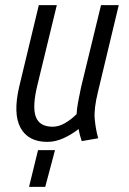

<svg xmlns="http://www.w3.org/2000/svg" viewBox="-20 -542 503 747"><path d="M164 10Q90 10 60 -44.5Q30 -99 55 -206L131 -522H201L126 -213Q105 -128 119 -88.5Q133 -49 185 -49Q208 -49 232 -62.5Q256 -76 278 -98Q279 -118 283.5 -143Q288 -168 295 -201L373 -522H442L361 -184Q345 -119 348.5 -79.5Q352 -40 362 -4L298 7Q294 -5 291 -16Q288 -27 286 -40Q259 -19 227.5 -4.5Q196 10 164 10ZM93 185 128 42H194L156 185Z"/></svg>

Font: Ubuntu Sans Condensed
Style: Italic
Weight: 400
Width: 3
Italic angle: -13.5°
Designer: Dalton Maag Ltd
Foundry: Dalton Maag Ltd
Version: Version 1.006; ttfautohint (v1.8.4.7-5d5b)